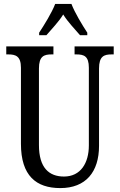

<svg xmlns="http://www.w3.org/2000/svg" viewBox="-20 -951 613 981"><path d="M180 -784V-771H217C245 -804 279 -838 303 -877C327 -838 361 -804 389 -771H426V-784C401 -822 362 -886 345 -931H262C245 -886 205 -822 180 -784ZM288 10C419 10 486 -73 486 -206V-601C486 -664 512 -673 550 -673H561V-714H361V-673H371C409 -673 434 -664 434 -605V-208C434 -118 392 -49 307 -49C231 -49 179 -93 179 -210V-601C179 -664 205 -673 243 -673H253V-714H12V-673H23C60 -673 87 -664 87 -605V-216C87 -53 165 10 288 10Z"/></svg>

Font: Noto Serif Myanmar ExtCond
Style: Regular
Weight: 400
Width: 2
Designer: Ben Mitchell and the Monotype Design Team
Foundry: Monotype Imaging Inc.
Version: Version 2.106